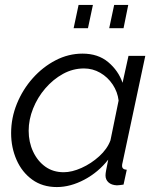

<svg xmlns="http://www.w3.org/2000/svg" viewBox="-20 -747 638 777"><path d="M210 10Q152 10 110.5 -20Q69 -50 47 -100Q25 -150 25 -208Q25 -270 48.5 -327.5Q72 -385 112.5 -430.5Q153 -476 205 -503Q257 -530 314 -530Q377 -530 418 -495.5Q459 -461 476 -412L500 -521H568L476 -89Q475 -86 474.5 -82.5Q474 -79 474 -76Q474 -61 493 -60L480 0Q472 1 465.5 2Q459 3 453 3Q431 2 419 -9Q407 -20 407 -37Q407 -45 409.5 -58Q412 -71 418 -101Q378 -50 321.5 -20Q265 10 210 10ZM238 -50Q271 -50 310 -67.5Q349 -85 381.5 -114.5Q414 -144 427 -179L460 -340Q456 -375 436 -405Q416 -435 385.5 -452.5Q355 -470 320 -470Q275 -470 235 -448Q195 -426 163.5 -389.5Q132 -353 114 -308Q96 -263 96 -218Q96 -172 114 -133.5Q132 -95 163.5 -72.5Q195 -50 238 -50ZM278 -633 298 -727H356L336 -633ZM422 -633 442 -727H499L480 -633Z"/></svg>

Font: Raleway
Style: Italic
Weight: 400
Italic angle: -12°
Designer: Matt McInerney, Pablo Impallari, Rodrigo Fuenzalida
Foundry: Matt McInerney, Pablo Impallari, Rodrigo Fuenzalida
Version: Version 4.026